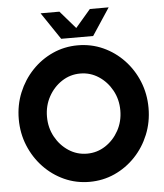

<svg xmlns="http://www.w3.org/2000/svg" viewBox="-60 -952 870 1017"><g transform="rotate(-5 375.0 -443.0)"><path d="M375 13Q304 13 241.5 -15.2Q179 -43.5 131.5 -93.5Q84 -143.5 57 -209.2Q30 -275 30 -350Q30 -425 57 -490.8Q84 -556.5 131.5 -606.5Q179 -656.5 241.5 -684.8Q304 -713 375 -713Q446.5 -713 509 -684.8Q571.5 -656.5 619 -606.5Q666.5 -556.5 693.2 -490.8Q720 -425 720 -350Q720 -275 693.2 -209.2Q666.5 -143.5 619 -93.5Q571.5 -43.5 509 -15.2Q446.5 13 375 13ZM375 -137Q428.5 -137 472.8 -166Q517 -195 543.5 -243.2Q570 -291.5 570 -350Q570 -408.5 543.5 -456.8Q517 -505 472.8 -534Q428.5 -563 375 -563Q321.5 -563 277.2 -534Q233 -505 206.5 -456.8Q180 -408.5 180 -350Q180 -291.5 206.5 -243.2Q233 -195 277.2 -166Q321.5 -137 375 -137ZM291 -755 194 -899H294L375.5 -805L456 -899H556L461 -755Z"/></g></svg>

Font: Urbanist Black
Style: Regular
Weight: 900
Designer: Corey Hu
Foundry: Corey Hu
Version: Version 1.330; ttfautohint (v1.8.4.7-5d5b)